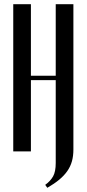

<svg xmlns="http://www.w3.org/2000/svg" viewBox="-20 -720 413 913"><path d="M127 -700V-360H245V-700H329V-9Q329 22 322 47Q315 72 300 93.5Q285 115 261.5 134.5Q238 154 205 173L195 159Q220 141 232.5 118.5Q245 96 245 55V-339H127V0H43V-700Z"/></svg>

Font: Moniqa SemBd Narrow Heading
Style: Regular
Weight: 600
Width: 4
Designer: Rajesh Rajput
Foundry: Rajesh Rajput
Version: Version 1.000